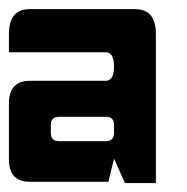

<svg xmlns="http://www.w3.org/2000/svg" viewBox="-20 -410 418 430"><path d="M329.1 0H259.8L235.4 -54.7L222.7 -2.9H46.9Q0 -2.9 0 -52.7V-178.2Q0 -229 46.9 -229H216.8Q235.4 -229 235.4 -261.2Q235.4 -293 216.8 -293H0V-334Q0 -389.6 46.9 -389.6H282.2Q329.1 -389.6 329.1 -334ZM112.3 -93.8H216.8Q235.4 -93.8 235.4 -112.3V-130.4Q235.4 -148.4 216.8 -148.4H112.3Q93.8 -148.4 93.8 -130.4V-112.3Q93.8 -93.8 112.3 -93.8Z"/></svg>

Font: Aswaq
Style: Regular
Weight: 400
Designer: Husham Jawad
Version: Version 1.000;November 3, 2021;FontCreator 14.0.0.2814 32-bi